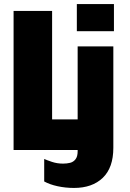

<svg xmlns="http://www.w3.org/2000/svg" viewBox="-20 -740 640 947"><path d="M47 0V-686H237V-151H393L411 0ZM345 187Q303 187 264 178.5Q225 170 198 155V44Q211 50 236.5 58.5Q262 67 291 67Q310 67 326 63Q342 59 352.5 45.5Q363 32 363 6V-511H539V-11Q539 87 487 137Q435 187 345 187ZM359 -586V-720H542V-586Z"/></svg>

Font: Chivo Mono Medium ExtraBold
Style: Regular
Weight: 800
Monospace: yes
Version: Version 1.008